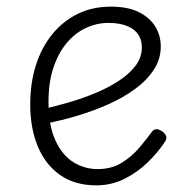

<svg xmlns="http://www.w3.org/2000/svg" viewBox="-20 -539 566 578"><path d="M270 19Q205 19 160.5 -12.5Q116 -44 93.5 -99Q71 -154 71 -224Q71 -289 88 -342.5Q105 -396 137 -435.5Q169 -475 213.5 -497Q258 -519 314 -519Q365 -519 398 -502.5Q431 -486 447.5 -459Q464 -432 464 -399Q464 -361 443 -329Q422 -297 386.5 -271Q351 -245 306 -225Q261 -205 212.5 -190.5Q164 -176 117 -167L116 -212Q150 -220 189.5 -231.5Q229 -243 267.5 -259Q306 -275 337.5 -295.5Q369 -316 388 -341Q407 -366 407 -396Q407 -432 380.5 -451Q354 -470 306 -470Q272 -470 240 -455.5Q208 -441 182.5 -411.5Q157 -382 141.5 -337.5Q126 -293 126 -232Q126 -162 146.5 -117Q167 -72 200.5 -51Q234 -30 274 -30Q316 -30 346.5 -49Q377 -68 399.5 -94.5Q422 -121 437 -142Q444 -151 452.5 -150Q461 -149 469 -143Q477 -137 480 -129.5Q483 -122 477 -113Q457 -82 426 -51.5Q395 -21 355.5 -1Q316 19 270 19Z"/></svg>

Font: Playwrite FR Moderne ExtraLight
Style: Regular
Weight: 250
Version: Version 1.002